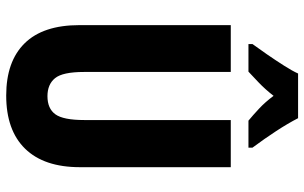

<svg xmlns="http://www.w3.org/2000/svg" viewBox="-201 -770 981 619"><g transform="rotate(90 289.5 -460.5)"><path d="M519 -228Q519 -112 459.5 -51Q400 10 288 10Q178 10 119.5 -49.5Q61 -109 61 -226V-714H212V-241Q212 -172 232 -147.5Q252 -123 290 -123Q330 -123 348.5 -148.5Q367 -174 367 -242V-714H519ZM361 -931Q378 -898 402.5 -860.5Q427 -823 456 -784V-771H369Q352 -785 330.5 -805Q309 -825 289 -852Q268 -825 246 -804Q224 -783 211 -771H122V-784Q136 -803 155 -830.5Q174 -858 191.5 -885.5Q209 -913 217 -931Z"/></g></svg>

Font: Noto Sans Gurmukhi ExtraCondensed ExtraBold
Style: Regular
Weight: 800
Width: 2
Designer: Jelle Bosma - Monotype Design Team
Foundry: Monotype Imaging Inc.
Version: Version 2.004; ttfautohint (v1.8.4.7-5d5b)